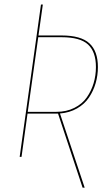

<svg xmlns="http://www.w3.org/2000/svg" viewBox="-20 -701 497 858"><path d="M417.5 -401.4Q417.5 -364.3 407.5 -329.6Q397.5 -294.9 377.7 -265.4Q357.9 -235.8 324.5 -216.6Q291 -197.3 248 -193.8L358.4 137.7H349.1L239.3 -193.4H235.4H103L76.2 0H67.9L163.1 -680.7H171.4L151.9 -542.5H255.4Q341.8 -542.5 379.6 -507.3Q417.5 -472.2 417.5 -401.4ZM231.4 -201.2Q276.9 -201.2 312 -218.8Q347.2 -236.3 367.7 -265.6Q388.2 -294.9 398.4 -329.3Q408.7 -363.8 408.7 -401.4Q408.7 -469.2 373.5 -502Q338.4 -534.7 255.4 -534.7H150.9L104 -201.2Z"/></svg>

Font: Fira Sans Compressed Eight
Style: Italic
Weight: 100
Width: 3
Italic angle: -8°
Designer: Carrois Corporate & Edenspiekermann AG
Foundry: Carrois Corporate GbR & Edenspiekermann AG
Version: Version 4.203;PS 004.203;hotconv 1.0.88;makeotf.lib2.5.64775